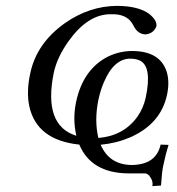

<svg xmlns="http://www.w3.org/2000/svg" viewBox="-20 -469 597 648"><path d="M424.3 87.9Q507.3 86.9 522 19L548.8 20Q539.6 48.8 530.8 90.8Q526.4 110.8 523.4 157.2L494.1 159.2Q498 142.1 483.9 124Q477.1 116.7 470.2 116.2H413.1Q288.1 115.2 247.6 19Q103 3.9 78.6 -111.8Q68.8 -160.2 82 -221.2Q103.5 -323.2 198.7 -390.6Q281.2 -448.7 375.5 -449.2Q447.3 -448.7 483.9 -421.9Q511.2 -399.4 507.8 -379.9Q498 -356 472.2 -353Q445.8 -353 431.6 -380.4Q430.7 -382.3 430.2 -382.8Q413.1 -418.9 365.7 -420.9Q360.4 -420.9 352.5 -420.9Q276.4 -420.9 211.4 -330.1Q172.9 -275.9 161.6 -224.1Q125 -45.4 237.8 -10.7Q224.6 -66.9 236.8 -125Q259.8 -232.4 340.3 -275.9Q379.9 -296.4 425.3 -296.9Q521 -296.9 543 -225.6Q552.7 -191.9 543.9 -149.9Q522.9 -50.3 418 -4.9Q372.1 14.6 319.8 19.5Q348.6 86.9 424.3 87.9ZM312 -3.4Q397 -10.3 443.8 -75.2Q463.9 -104 471.7 -139.2Q494.1 -244.1 452.1 -264.6Q438.5 -271 419.4 -271Q364.3 -271 330.1 -190.4Q318.8 -163.6 312 -131.8Q297.9 -62.5 312 -3.4Z"/></svg>

Font: Linux Biolinum Capitals O
Style: Italic Samll Caps
Weight: 400
Italic angle: -12°
Designer: Philipp H. Poll
Foundry: Philipp H. Poll
Version: Version 0.6.2